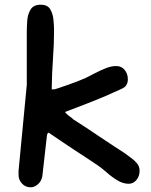

<svg xmlns="http://www.w3.org/2000/svg" viewBox="-20 -787 644 817"><path d="M110 10Q88 10 73.5 -6Q59 -22 59 -42V-61L94 -426V-652Q94 -673 96 -700Q98 -727 110.5 -747Q123 -767 154 -767Q182 -767 193.5 -748Q205 -729 207.5 -703Q210 -677 210 -657Q210 -599 205.5 -538.5Q201 -478 200 -407H212Q214 -407 230 -412.5Q246 -418 268 -425.5Q290 -433 311.5 -441.5Q333 -450 346 -456Q364 -465 386 -476.5Q408 -488 431 -497Q454 -506 474 -506Q497 -506 510.5 -489.5Q524 -473 524 -450Q524 -423 504 -412.5Q484 -402 464 -394Q454 -389 428.5 -378Q403 -367 371 -354.5Q339 -342 309 -330.5Q279 -319 258 -311V-308L263 -303Q270 -296 277.5 -291Q285 -286 292 -279Q307 -270 337 -250Q367 -230 401.5 -207Q436 -184 465.5 -164.5Q495 -145 508 -137Q521 -127 536 -116.5Q551 -106 562.5 -92.5Q574 -79 574 -61Q574 -37 560.5 -21Q547 -5 528 -5Q504 -5 480.5 -19Q457 -33 435.5 -52Q414 -71 395 -84Q385 -91 357.5 -109Q330 -127 296.5 -149Q263 -171 233.5 -191Q204 -211 188 -222H184L180 -213L160 -36Q156 -16 141.5 -3Q127 10 110 10Z"/></svg>

Font: Fuzzy Bubbles
Style: Bold
Weight: 700
Designer: Robert E. Leuschke
Foundry: Robert E. Leuschke
Version: Version 1.010; ttfautohint (v1.8.3)